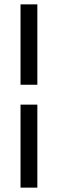

<svg xmlns="http://www.w3.org/2000/svg" viewBox="-20 -795 270 879"><path d="M74 -775H151V-407H74ZM151 -316V64H74V-316Z"/></svg>

Font: Freesentation 4 Regular
Style: Regular
Weight: 400
Designer: glyphs from Roboto by Christian Robertson / Hangul glyphs from Noto Sans CJK(Source Han Sans) by Jang Soo-young and Kang
Foundry: PT&
Version: Version 2.001